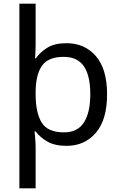

<svg xmlns="http://www.w3.org/2000/svg" viewBox="-20 -780 655 1040"><path d="M560 -269Q560 -132 499.5 -61Q439 10 340 10Q277 10 237 -13Q197 -36 173 -68H167Q168 -61 169.5 -45Q171 -29 172 -12Q173 5 173 16V240H85V-760H173V-536Q173 -522 172 -499.5Q171 -477 170 -464H174Q198 -498 237 -522Q276 -546 340 -546Q439 -546 499.5 -476Q560 -406 560 -269ZM469 -270Q469 -371 434 -421.5Q399 -472 325 -472Q243 -472 209 -426Q175 -380 173 -288V-269Q173 -170 205.5 -116.5Q238 -63 326 -63Q400 -63 434.5 -116.5Q469 -170 469 -270Z"/></svg>

Font: Noto Sans Bassa Vah
Style: Regular
Weight: 400
Designer: Monotype Design Team
Foundry: Monotype Imaging Inc.
Version: Version 2.002